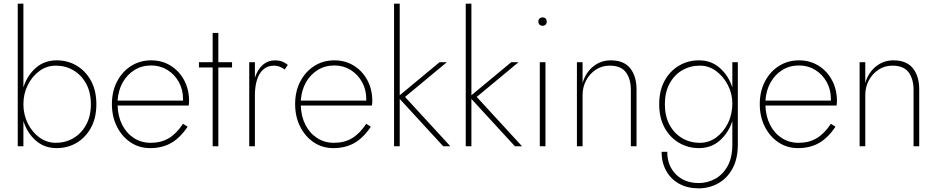

<svg xmlns="http://www.w3.org/2000/svg" viewBox="-20 -800 5129 1050"><path d="M507 -230Q507 -156 478 -102.5Q449 -49 400 -19.5Q351 10 290 10Q222 10 175 -32Q128 -74 108 -138V0H77V-780H108V-322Q128 -386 175 -428Q222 -470 290 -470Q351 -470 400 -440.5Q449 -411 478 -357.5Q507 -304 507 -230ZM477 -230Q477 -295 451 -342.5Q425 -390 381.5 -415.5Q338 -441 285 -441Q236 -441 196 -412Q156 -383 132 -335Q108 -287 108 -230Q108 -173 132 -125Q156 -77 196 -48Q236 -19 285 -19Q338 -19 381.5 -44.5Q425 -70 451 -117.5Q477 -165 477 -230Z M801 10Q741 10 694 -21.5Q647 -53 619.5 -107.5Q592 -162 592 -231Q592 -300 620 -354Q648 -408 696.5 -439Q745 -470 807 -470Q866 -470 913 -441Q960 -412 987 -361.5Q1014 -311 1014 -248Q1014 -243 1013.5 -235.5Q1013 -228 1012 -223H623Q625 -163 648.5 -117Q672 -71 712.5 -45Q753 -19 804 -19Q861 -19 903 -44Q945 -69 981 -123L1006 -107Q965 -46 916 -18Q867 10 801 10ZM807 -442Q756 -442 716 -417.5Q676 -393 651.5 -350Q627 -307 623 -250H981Q981 -254 981 -258Q981 -310 958 -351.5Q935 -393 895.5 -417.5Q856 -442 807 -442Z M1068 -460H1143V-620H1174V-460H1249V-431H1174V0H1143V-431H1068Z M1374 -460V-375Q1388 -419 1416.5 -444.5Q1445 -470 1485 -470Q1524 -470 1554 -445L1537 -420Q1523 -430 1509 -435.5Q1495 -441 1479 -441Q1442 -441 1418.5 -419Q1395 -397 1384.5 -360.5Q1374 -324 1374 -280V0H1343V-460Z M1803 10Q1743 10 1696 -21.5Q1649 -53 1621.5 -107.5Q1594 -162 1594 -231Q1594 -300 1622 -354Q1650 -408 1698.5 -439Q1747 -470 1809 -470Q1868 -470 1915 -441Q1962 -412 1989 -361.5Q2016 -311 2016 -248Q2016 -243 2015.5 -235.5Q2015 -228 2014 -223H1625Q1627 -163 1650.5 -117Q1674 -71 1714.5 -45Q1755 -19 1806 -19Q1863 -19 1905 -44Q1947 -69 1983 -123L2008 -107Q1967 -46 1918 -18Q1869 10 1803 10ZM1809 -442Q1758 -442 1718 -417.5Q1678 -393 1653.5 -350Q1629 -307 1625 -250H1983Q1983 -254 1983 -258Q1983 -310 1960 -351.5Q1937 -393 1897.5 -417.5Q1858 -442 1809 -442Z M2384 -460H2424L2195 -270L2443 0H2404L2166 -259V0H2135V-780H2166V-279Z M2776 -460H2816L2587 -270L2835 0H2796L2558 -259V0H2527V-780H2558V-279Z M2924 -682Q2924 -692 2930.5 -698.5Q2937 -705 2947 -705Q2958 -705 2964 -698.5Q2970 -692 2970 -682Q2970 -672 2964 -665.5Q2958 -659 2947 -659Q2937 -659 2930.5 -665.5Q2924 -672 2924 -682ZM2932 -460H2963V0H2932Z M3430 -308Q3430 -368 3403 -404.5Q3376 -441 3314 -441Q3272 -441 3238.5 -419Q3205 -397 3185.5 -360.5Q3166 -324 3166 -280V0H3135V-460H3166V-346Q3182 -402 3223.5 -436Q3265 -470 3320 -470Q3392 -470 3426.5 -426.5Q3461 -383 3461 -311V0H3430Z M3598 30H3629Q3629 106 3676.5 153.5Q3724 201 3801 201Q3849 201 3891 178Q3933 155 3959 108.5Q3985 62 3985 -10V-138Q3964 -74 3917 -32Q3870 10 3802 10Q3742 10 3692.5 -19.5Q3643 -49 3614 -102.5Q3585 -156 3585 -230Q3585 -304 3614 -357.5Q3643 -411 3692.5 -440.5Q3742 -470 3802 -470Q3870 -470 3917 -428Q3964 -386 3985 -322V-460H4015V-10Q4015 69 3985.5 122.5Q3956 176 3907 203Q3858 230 3801 230Q3740 230 3694.5 205Q3649 180 3623.5 134.5Q3598 89 3598 30ZM3616 -230Q3616 -165 3641.5 -117.5Q3667 -70 3710.5 -44.5Q3754 -19 3808 -19Q3857 -19 3897 -48.5Q3937 -78 3961 -126.5Q3985 -175 3985 -234Q3985 -287 3961 -334Q3937 -381 3897 -411Q3857 -441 3808 -441Q3754 -441 3710.5 -415.5Q3667 -390 3641.5 -342.5Q3616 -295 3616 -230Z M4344 10Q4284 10 4237 -21.5Q4190 -53 4162.5 -107.5Q4135 -162 4135 -231Q4135 -300 4163 -354Q4191 -408 4239.5 -439Q4288 -470 4350 -470Q4409 -470 4456 -441Q4503 -412 4530 -361.5Q4557 -311 4557 -248Q4557 -243 4556.5 -235.5Q4556 -228 4555 -223H4166Q4168 -163 4191.5 -117Q4215 -71 4255.5 -45Q4296 -19 4347 -19Q4404 -19 4446 -44Q4488 -69 4524 -123L4549 -107Q4508 -46 4459 -18Q4410 10 4344 10ZM4350 -442Q4299 -442 4259 -417.5Q4219 -393 4194.5 -350Q4170 -307 4166 -250H4524Q4524 -254 4524 -258Q4524 -310 4501 -351.5Q4478 -393 4438.5 -417.5Q4399 -442 4350 -442Z M4976 -308Q4976 -368 4949 -404.5Q4922 -441 4860 -441Q4818 -441 4784.5 -419Q4751 -397 4731.5 -360.5Q4712 -324 4712 -280V0H4681V-460H4712V-346Q4728 -402 4769.5 -436Q4811 -470 4866 -470Q4938 -470 4972.5 -426.5Q5007 -383 5007 -311V0H4976Z"/></svg>

Font: Jost* Thin
Style: Regular
Weight: 200
Version: Version 3.7